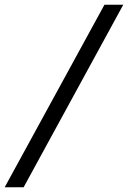

<svg xmlns="http://www.w3.org/2000/svg" viewBox="-75 -731 541 812"><path d="M24.9 61H-55.2L366.7 -710.9H446.3Z"/></svg>

Font: Roboto
Style: Italic
Weight: 400
Italic angle: -12°
Designer: Google
Version: Version 2.134; 2016; ttfautohint (v1.6)